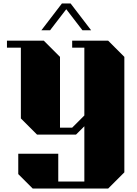

<svg xmlns="http://www.w3.org/2000/svg" viewBox="-20 -834 785 1104"><path d="M695 -507V157L602 250H168L85 167V50H315V210H465V-108L417 -60H193L100 -153V-560H20V-600H232L325 -507V-100H395L465 -170V-560H395V-600H602ZM454 -660 361 -781 268 -660H218L336 -814H386L504 -660Z"/></svg>

Font: Kumar One
Style: Regular
Weight: 400
Designer: Parimal Parmar
Foundry: Indian Type Foundry
Version: Version 1.000;PS 1.000;hotconv 1.0.88;makeotf.lib2.5.647800